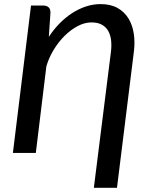

<svg xmlns="http://www.w3.org/2000/svg" viewBox="-20 -747 726 938"><path d="M43 0 131.5 -720H190.5Q208 -720 217.5 -711.2Q227 -702.5 226.5 -684.5L218.5 -567Q242 -603 271 -632.5Q300 -662 332.5 -683Q365 -704 400.2 -715.5Q435.5 -727 471.5 -727Q520 -727 553.8 -708.2Q587.5 -689.5 607.2 -657.5Q627 -625.5 633.5 -583.2Q640 -541 634 -494L551.5 170.5H438.5L522 -494Q525.5 -521.5 523 -547.5Q520.5 -573.5 510 -593.5Q499.5 -613.5 479.2 -625.5Q459 -637.5 426.5 -637.5Q393.5 -637.5 359.5 -619.5Q325.5 -601.5 295.5 -571.8Q265.5 -542 242 -503.2Q218.5 -464.5 206.5 -423L155 0Z"/></svg>

Font: Lato Semibold
Style: Italic
Weight: 600
Italic angle: -7°
Designer: Lukasz Dziedzic
Foundry: tyPoland Lukasz Dziedzic
Version: Version 2.006; 2014-01-15